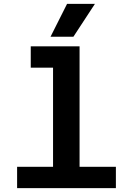

<svg xmlns="http://www.w3.org/2000/svg" viewBox="-20 -979 690 999"><path d="M256 0V-738H394V0ZM69 0V-111H583V0ZM140 -627V-738H325V-627ZM243 -788 329 -959H474L362 -788Z"/></svg>

Font: Azeret Mono Thin SemiBold
Style: Regular
Weight: 600
Version: Version 1.002